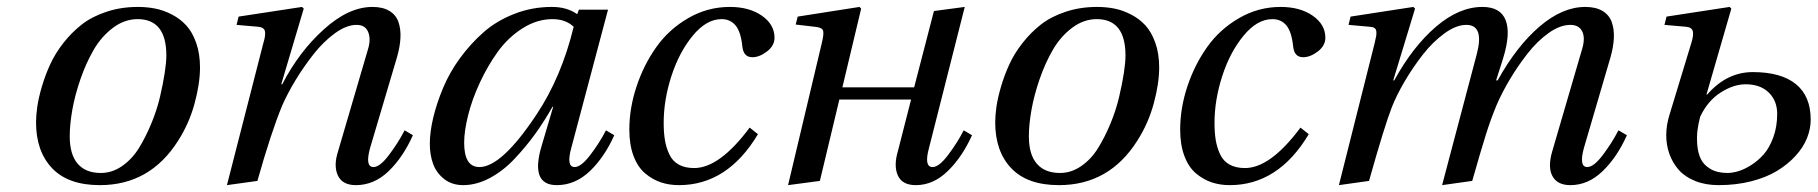

<svg xmlns="http://www.w3.org/2000/svg" viewBox="-20 -522 5245 554"><path d="M84 -168.9Q84 -189 87.6 -214.4Q91.3 -239.7 100.8 -272.2Q110.4 -304.7 124.8 -336.2Q139.2 -367.7 162.8 -397.9Q186.5 -428.2 215.8 -451.2Q245.1 -474.1 287.1 -488Q329.1 -502 377.9 -502Q403.8 -502 427.7 -497.3Q451.7 -492.7 475.8 -480.2Q500 -467.8 517.6 -448.5Q535.2 -429.2 546.1 -398.2Q557.1 -367.2 557.1 -327.1Q557.1 -281.2 541.5 -223.6Q525.9 -166 494.1 -116.2Q413.1 12.2 268.1 12.2Q176.8 12.2 130.4 -36.6Q84 -85.4 84 -168.9ZM181.2 -128.9Q181.2 -76.2 204.1 -49.6Q227.1 -22.9 271 -22.9Q303.7 -22.9 332.5 -43Q361.3 -63 381.1 -95.2Q400.9 -127.4 416.7 -165.8Q432.6 -204.1 441.7 -242.7Q450.7 -281.2 455.3 -311.8Q460 -342.3 460 -361.8Q460 -466.8 377 -466.8Q339.4 -466.8 306.2 -441.9Q272.9 -417 250.7 -378.9Q228.5 -340.8 212.4 -294.4Q196.3 -248 188.7 -205.3Q181.2 -162.6 181.2 -128.9Z M634.8 12.2 739.7 -397Q747.1 -420.9 744.4 -432.1Q741.7 -443.4 724.6 -444.8L662.6 -450.2L668.5 -474.1L851.6 -502L856.4 -497.1L791.5 -278.8H794.4Q842.3 -372.1 914.1 -437Q985.8 -502 1054.7 -502Q1084.5 -502 1103.5 -490.5Q1122.6 -479 1129.6 -458.7Q1136.7 -438.5 1135.5 -413.1Q1134.3 -387.7 1125.5 -356.9L1047.9 -95.2Q1032.7 -40 1057.6 -40Q1076.2 -40 1102.5 -75Q1128.9 -109.9 1147.5 -146L1171.4 -131.8Q1143.1 -68.4 1101.3 -28.1Q1059.6 12.2 1006.8 12.2Q967.8 12.2 954.8 -15.9Q941.9 -43.9 955.6 -85.9L1041.5 -378.9Q1050.8 -408.2 1042.5 -429.2Q1034.2 -450.2 1008.8 -450.2Q980 -450.2 946.8 -426.3Q913.6 -402.3 884.8 -365.7Q856 -329.1 832.8 -290.8Q809.6 -252.4 794.4 -217.8Q762.7 -141.6 722.7 0Z M1220.2 -106.9Q1220.2 -141.1 1230 -182.1Q1239.7 -223.1 1258.3 -267.8Q1276.9 -312.5 1307.1 -354Q1337.4 -395.5 1375 -428.7Q1412.6 -461.9 1463.9 -481.9Q1515.1 -502 1572.3 -502Q1616.2 -502 1645.5 -481L1650.4 -494.1H1734.4L1628.4 -95.2Q1613.3 -40 1638.2 -40Q1656.7 -40 1683.3 -75Q1710 -109.9 1728.5 -146L1752.4 -131.8Q1724.1 -68.4 1681.9 -28.1Q1639.6 12.2 1586.4 12.2Q1509.3 12.2 1542.5 -100.1L1576.2 -213.9H1574.2Q1549.8 -170.9 1523.7 -134.8Q1497.6 -98.6 1464.4 -63.5Q1431.2 -28.3 1392.8 -8.1Q1354.5 12.2 1316.4 12.2Q1284.2 12.2 1261.7 -5.4Q1239.3 -22.9 1229.7 -49.1Q1220.2 -75.2 1220.2 -106.9ZM1319.3 -109.9Q1319.3 -40 1363.3 -40Q1427.7 -40 1528.3 -191.9Q1600.1 -299.8 1635.3 -444.8Q1611.8 -466.8 1574.2 -466.8Q1529.3 -466.8 1487.5 -440.2Q1445.8 -413.6 1416.3 -372.6Q1386.7 -331.5 1364.3 -283Q1341.8 -234.4 1330.6 -189Q1319.3 -143.6 1319.3 -109.9Z M1795.9 -147.9Q1795.9 -210 1816.7 -272.5Q1837.4 -335 1873.8 -386.2Q1910.2 -437.5 1965.8 -469.7Q2021.5 -502 2085.9 -502Q2142.1 -502 2178.5 -476.6Q2214.8 -451.2 2214.8 -413.1Q2214.8 -390.1 2193.1 -373.5Q2171.4 -356.9 2150.9 -356.9Q2125.5 -356.9 2122.1 -387.2Q2117.7 -430.2 2102.5 -448.5Q2087.4 -466.8 2062 -466.8Q2018.1 -466.8 1978.8 -418.9Q1939.5 -371.1 1917.2 -302.2Q1895 -233.4 1895 -168Q1895 -138.7 1898.7 -117.2Q1902.3 -95.7 1911.4 -76.4Q1920.4 -57.1 1938.5 -47.1Q1956.5 -37.1 1982.9 -37.1Q2056.2 -37.1 2143.1 -153.8L2167 -134.8Q2079.1 12.2 1939 12.2Q1911.1 12.2 1887 4.2Q1862.8 -3.9 1841.6 -21.7Q1820.3 -39.6 1808.1 -71.8Q1795.9 -104 1795.9 -147.9Z M2253.9 12.2 2350.6 -395Q2357.9 -424.3 2355 -433.6Q2352.1 -442.9 2330.6 -444.8L2275.9 -451.2L2281.7 -474.1L2460 -502L2464.8 -497.1L2410.6 -270H2617.7L2674.8 -490.2L2763.7 -502L2660.6 -95.2Q2645.5 -40 2670.9 -40Q2689.5 -40 2715.8 -75Q2742.2 -109.9 2760.7 -146L2784.7 -131.8Q2756.3 -68.8 2714.6 -28.3Q2672.9 12.2 2622.6 12.2Q2583.5 12.2 2570.8 -15.4Q2558.1 -43 2570.8 -85.9L2608.9 -234.9H2401.9L2345.7 0Z M2851.6 -168.9Q2851.6 -189 2855.2 -214.4Q2858.9 -239.7 2868.4 -272.2Q2877.9 -304.7 2892.3 -336.2Q2906.7 -367.7 2930.4 -397.9Q2954.1 -428.2 2983.4 -451.2Q3012.7 -474.1 3054.7 -488Q3096.7 -502 3145.5 -502Q3171.4 -502 3195.3 -497.3Q3219.2 -492.7 3243.4 -480.2Q3267.6 -467.8 3285.2 -448.5Q3302.7 -429.2 3313.7 -398.2Q3324.7 -367.2 3324.7 -327.1Q3324.7 -281.2 3309.1 -223.6Q3293.5 -166 3261.7 -116.2Q3180.7 12.2 3035.6 12.2Q2944.3 12.2 2897.9 -36.6Q2851.6 -85.4 2851.6 -168.9ZM2948.7 -128.9Q2948.7 -76.2 2971.7 -49.6Q2994.6 -22.9 3038.6 -22.9Q3071.3 -22.9 3100.1 -43Q3128.9 -63 3148.7 -95.2Q3168.5 -127.4 3184.3 -165.8Q3200.2 -204.1 3209.2 -242.7Q3218.3 -281.2 3222.9 -311.8Q3227.5 -342.3 3227.5 -361.8Q3227.5 -466.8 3144.5 -466.8Q3106.9 -466.8 3073.7 -441.9Q3040.5 -417 3018.3 -378.9Q2996.1 -340.8 2980 -294.4Q2963.9 -248 2956.3 -205.3Q2948.7 -162.6 2948.7 -128.9Z M3385.3 -147.9Q3385.3 -210 3406 -272.5Q3426.8 -335 3463.1 -386.2Q3499.5 -437.5 3555.2 -469.7Q3610.8 -502 3675.3 -502Q3731.4 -502 3767.8 -476.6Q3804.2 -451.2 3804.2 -413.1Q3804.2 -390.1 3782.5 -373.5Q3760.7 -356.9 3740.2 -356.9Q3714.8 -356.9 3711.4 -387.2Q3707 -430.2 3691.9 -448.5Q3676.8 -466.8 3651.4 -466.8Q3607.4 -466.8 3568.1 -418.9Q3528.8 -371.1 3506.6 -302.2Q3484.4 -233.4 3484.4 -168Q3484.4 -138.7 3488 -117.2Q3491.7 -95.7 3500.7 -76.4Q3509.8 -57.1 3527.8 -47.1Q3545.9 -37.1 3572.3 -37.1Q3645.5 -37.1 3732.4 -153.8L3756.3 -134.8Q3668.5 12.2 3528.3 12.2Q3500.5 12.2 3476.3 4.2Q3452.1 -3.9 3430.9 -21.7Q3409.7 -39.6 3397.5 -71.8Q3385.3 -104 3385.3 -147.9Z M3843.3 12.2 3946.3 -397Q3949.7 -411.1 3950.9 -418.2Q3952.1 -425.3 3951.2 -431.9Q3950.2 -438.5 3945.6 -441.4Q3940.9 -444.3 3932.1 -444.8L3871.1 -450.2L3877 -474.1L4058.1 -502L4063 -497.1L4000 -290H4002.9Q4056.2 -387.2 4123 -444.6Q4189.9 -502 4257.3 -502Q4309.6 -502 4324.5 -463.6Q4339.4 -425.3 4316.9 -353L4296.9 -290H4301.3Q4356.4 -389.2 4422.4 -445.6Q4488.3 -502 4554.2 -502Q4584.5 -502 4603.8 -490.5Q4623 -479 4630.4 -458.7Q4637.7 -438.5 4636.7 -413.1Q4635.7 -387.7 4627 -356.9L4550.3 -95.2Q4535.2 -40 4560.1 -40Q4578.6 -40 4605 -75Q4631.3 -109.9 4649.9 -146L4674.3 -131.8Q4646 -68.4 4604.2 -28.1Q4562.5 12.2 4511.2 12.2Q4473.6 12.2 4459.5 -13.7Q4445.3 -39.6 4459 -85.9L4544.9 -379.9Q4554.7 -412.1 4545.4 -431.2Q4536.1 -450.2 4511.2 -450.2Q4481.4 -450.2 4448.5 -426.8Q4415.5 -403.3 4387.2 -366.9Q4358.9 -330.6 4336.7 -293.2Q4314.5 -255.9 4299.3 -221.2Q4281.7 -179.2 4267.6 -134.3Q4253.4 -89.4 4228 0L4141.1 12.2L4167 -85.9L4241.2 -366.2Q4263.2 -450.2 4210.9 -450.2Q4181.6 -450.2 4147.7 -425.5Q4113.8 -400.9 4085 -363.8Q4056.2 -326.7 4033 -287.1Q4009.8 -247.6 3996.1 -212.9Q3975.6 -161.1 3930.2 0Z M4782.7 -450.2 4788.6 -474.1 4970.7 -502 4975.6 -497.1 4903.8 -249H4905.8Q4962.4 -314 5037.6 -314Q5119.1 -314 5161.9 -279.3Q5204.6 -244.6 5204.6 -176.8Q5204.6 -150.4 5194.1 -123.8Q5183.6 -97.2 5161.4 -72.8Q5139.2 -48.3 5108.2 -29.3Q5077.1 -10.3 5033.4 1Q4989.7 12.2 4939 12.2Q4900.9 12.2 4871.3 0.2Q4841.8 -11.7 4824 -31.7Q4806.2 -51.8 4796.9 -77.9Q4787.6 -104 4787.8 -132.8Q4788.1 -161.6 4796.9 -189.9L4859.9 -397Q4867.2 -419.9 4864.5 -431.6Q4861.8 -443.4 4844.7 -444.8ZM4885.7 -185.1Q4880.4 -165 4877.9 -145.8Q4875.5 -126.5 4877.4 -103.3Q4879.4 -80.1 4887.7 -63Q4896 -45.9 4915.5 -34.4Q4935.1 -22.9 4964.8 -22.9Q4978 -22.9 4995.1 -27.8Q5012.2 -32.7 5032.5 -45.4Q5052.7 -58.1 5069.1 -76.7Q5085.4 -95.2 5096.7 -125.7Q5107.9 -156.2 5107.9 -193.8Q5107.9 -231.4 5083.5 -255.1Q5059.1 -278.8 5016.6 -278.8Q4981.9 -278.8 4944.6 -254.9Q4907.2 -231 4885.7 -185.1Z"/></svg>

Font: Linguistics Pro
Style: Italic
Weight: 400
Italic angle: -12°
Designer: Stefan Peev, Context Ltd
Foundry: Stefan Peev, Context Ltd
Version: Version 001.000